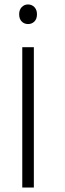

<svg xmlns="http://www.w3.org/2000/svg" viewBox="-20 -842 292 862"><path d="M132 -630V0H80V-630ZM66 -778Q66 -798 77.5 -810Q89 -822 106 -822Q123 -822 134.5 -810Q146 -798 146 -778Q146 -757 134.5 -745.5Q123 -734 106 -734Q89 -734 77.5 -745.5Q66 -757 66 -778Z"/></svg>

Font: Mukta Malar ExtraLight
Style: Regular
Weight: 275
Designer: Aadarsh Rajan, Girish Dalvi, Yashodeep Gholap
Foundry: Ek Type
Version: Version 2.538;PS 1.000;hotconv 16.6.51;makeotf.lib2.5.65220;